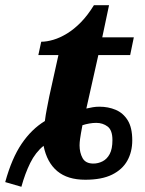

<svg xmlns="http://www.w3.org/2000/svg" viewBox="-28 -679 555 736"><path d="M-8 19Q17 -72 55 -128Q93 -184 144 -215Q147 -239 151.5 -261.5Q156 -284 161 -310L196 -468H119L130 -519Q151 -519 176.5 -526.5Q202 -534 229 -550.5Q256 -567 282 -593.5Q308 -620 332 -659H390L364 -536H485L471 -468H349L303 -263Q316 -266 328 -268Q340 -270 353 -270Q387 -270 415.5 -258Q444 -246 461.5 -218Q479 -190 479 -141Q479 -97 460 -63Q441 -29 401.5 -9.5Q362 10 299 10Q231 10 191.5 -23Q152 -56 139 -120Q108 -95 88 -54.5Q68 -14 54 37ZM330 -52Q348 -52 365 -60.5Q382 -69 392.5 -88.5Q403 -108 403 -142Q403 -180 384.5 -194Q366 -208 341 -208Q328 -208 314 -205.5Q300 -203 288 -199Q281 -162 279 -147Q277 -132 277 -122Q277 -94 288.5 -73Q300 -52 330 -52Z"/></svg>

Font: Noto Serif
Style: Italic
Weight: 400
Italic angle: -12°
Designer: Monotype Design Team
Foundry: Monotype Imaging Inc.
Version: Version 2.013